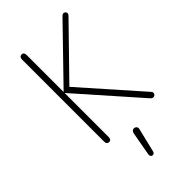

<svg xmlns="http://www.w3.org/2000/svg" viewBox="-249 -673 948 948"><g transform="rotate(-45 225.0 -199.0)"><path d="M126 -326V-584Q126 -594 122 -599Q118 -604 110 -604Q103 -604 98.5 -599Q94 -594 94 -584V-12Q94 -2 98.5 3Q103 8 110 8Q118 8 122 3Q126 -2 126 -12V-319L406 -2Q413 6 421 6Q428 6 432.5 1.5Q437 -3 437 -10Q437 -13 435.5 -16Q434 -19 430 -23L164 -324L408 -574Q415 -581 415 -587Q415 -593 410.5 -597.5Q406 -602 400 -602Q394 -602 387 -595ZM226 65 204 187Q204 188 204 189.5Q204 191 204 193Q204 198 207.5 202Q211 206 217 206Q222 206 225.5 203Q229 200 231 193L260 72Q262 66 262 63Q262 56 257 51Q252 46 244 46Q237 46 232.5 50.5Q228 55 226 65Z"/></g></svg>

Font: Beiruti ExtraLight
Style: Regular
Weight: 250
Designer: Arlette Boutros
Foundry: Boutros
Version: Version 1.41